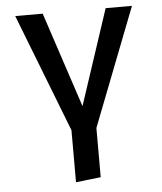

<svg xmlns="http://www.w3.org/2000/svg" viewBox="-54 -589 722 857"><g transform="rotate(-5 307.5 -160.5)"><path d="M363.6 208.2 251.8 221V-12.3L46.2 -541.5H169.2L310.3 -114.9L451.3 -541.5H569.2L363.6 -12.3Z"/></g></svg>

Font: Fira Code Fixed Medium
Style: Regular
Weight: 500
Monospace: yes
Designer: Carrois Corporate, Edenspiekermann AG, Nikita Prokopov
Foundry: Carrois Corporate, Edenspiekermann AG, Nikita Prokopov
Version: Version 5.002